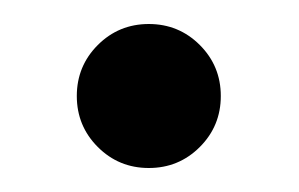

<svg xmlns="http://www.w3.org/2000/svg" viewBox="-20 -136 249 160"><path d="M104 4Q79 4 61.5 -13.5Q44 -31 44 -56Q44 -81 61.5 -98.5Q79 -116 104 -116Q129 -116 146.5 -98.5Q164 -81 164 -56Q164 -31 146.5 -13.5Q129 4 104 4Z"/></svg>

Font: Kreon
Style: Regular
Weight: 400
Designer: Julia Petretta
Foundry: Julia Petretta and Eli Heuer
Version: Version 2.002